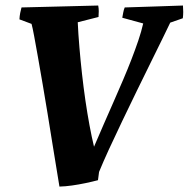

<svg xmlns="http://www.w3.org/2000/svg" viewBox="-20 -677 697 709"><path d="M199.5 12Q195.3 -14.6 188.2 -57Q181.1 -99.3 172.9 -150.9Q164.7 -202.5 155.7 -257.5Q146.7 -312.5 137.5 -366.3Q128.3 -420 120.3 -465.3Q112.3 -510.7 106.2 -543.2Q100.2 -575.7 96.5 -588.8L51.8 -605.5Q52.3 -617.6 54.6 -629.1Q56.9 -640.6 59.4 -649.5Q139.7 -651.5 212.1 -653.3Q284.5 -655.1 342.7 -656.6Q344.7 -645.7 344.7 -635.5Q344.7 -625.3 343.8 -614.3L267.1 -594.8Q269.1 -551.1 273.2 -502.8Q277.2 -454.6 282.8 -404.4Q288.4 -354.3 295.4 -306Q302.5 -257.6 310.6 -214Q318.7 -170.4 327.2 -135.2Q345.5 -178.3 364 -220.4Q382.5 -262.5 400.4 -303.3Q418.4 -344 434.9 -382.8Q451.4 -421.5 465.5 -457.9Q479.5 -494.2 490.8 -527.5Q502.1 -560.8 508.8 -590.4L431.5 -611.5Q433.5 -621.5 435.2 -631.3Q437 -641.1 440.5 -649.5Q501.9 -651.5 558.8 -653.3Q615.7 -655.1 655.6 -656.6Q656.6 -644.6 656.6 -633.1Q656.6 -621.6 655.1 -609.6L608.6 -593.4Q600.3 -575.4 581.5 -537.4Q562.8 -499.3 537.9 -448.8Q513 -398.3 485.5 -342Q458 -285.7 431.3 -229.8Q404.5 -174 382.1 -125.2Q359.8 -76.4 345.8 -42.1L341.8 -11.6Q321 -6.1 295.8 -0.8Q270.7 4.5 245.7 8Q220.8 11.5 199.5 12Z"/></svg>

Font: Labrada
Style: Italic
Weight: 400
Italic angle: -7°
Designer: Mercedes Jáuregui
Foundry: Omnibus-Type Team
Version: Version 1.000